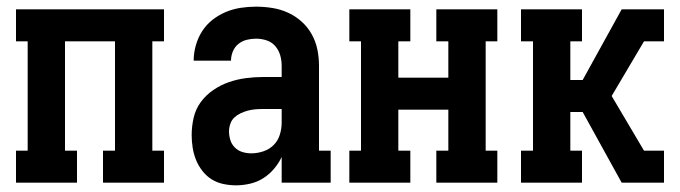

<svg xmlns="http://www.w3.org/2000/svg" viewBox="-20 -548 2040 576"><path d="M28 0V-96H63V-424H28V-520H472V-424H437V-96H472V0H289V-96H325V-424H175V-96H211V0Z M688 8Q669 8 650 4Q631 0 615 -10Q599 -20 587 -35.5Q575 -51 568 -68.5Q561 -86 558 -105Q555 -124 555 -143Q555 -169 561 -195Q567 -221 582.5 -242Q598 -263 620 -278Q642 -293 666.5 -301.5Q691 -310 717 -313.5Q743 -317 769 -317H825V-351Q825 -367 820.5 -382.5Q816 -398 805.5 -410Q795 -422 779.5 -427Q764 -432 748 -432Q734 -432 720 -428.5Q706 -425 695 -416Q684 -407 678.5 -393.5Q673 -380 673 -366H561Q561 -389 567.5 -412Q574 -435 586.5 -454.5Q599 -474 617.5 -488.5Q636 -503 657.5 -512Q679 -521 702 -524.5Q725 -528 748 -528Q773 -528 797.5 -524Q822 -520 844 -510Q866 -500 884.5 -483.5Q903 -467 915 -445.5Q927 -424 932 -400Q937 -376 937 -351V-96H972V0H825V-77Q816 -58 802 -41.5Q788 -25 770 -13.5Q752 -2 730.5 3Q709 8 688 8ZM734 -88Q752 -88 770 -94Q788 -100 801 -113Q814 -126 819.5 -144Q825 -162 825 -180V-221H769Q757 -221 745.5 -220Q734 -219 723 -216Q712 -213 701.5 -208Q691 -203 683 -195.5Q675 -188 671 -176.5Q667 -165 667 -154Q667 -141 671 -128Q675 -115 684.5 -105.5Q694 -96 707 -92Q720 -88 734 -88Z M1028 0V-96H1063V-424H1028V-520H1211V-424H1175V-315H1325V-424H1289V-520H1472V-424H1437V-96H1472V0H1289V-96H1325V-219H1175V-96H1211V0Z M1543 0V-96H1579V-424H1543V-520H1726V-424H1691V-308H1728L1845 -520H1972V-424H1912L1815 -260L1912 -96H1972V0H1845L1728 -212H1691V-96H1726V0Z"/></svg>

Font: Iosevka Curly Slab
Style: Bold
Weight: 700
Monospace: yes
Designer: Belleve Invis
Foundry: Belleve Invis
Version: Version 22.1.2; ttfautohint (v1.8.4)